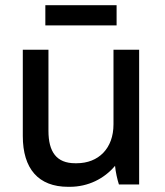

<svg xmlns="http://www.w3.org/2000/svg" viewBox="-20 -712 635 741"><path d="M155 -614H430V-692H155ZM243 9H249C320 9 382 -22 424 -72C426 -49 433 -18 439 0H517V-520H418V-232C418 -139 360 -82 276 -82H270C198 -82 167 -126 167 -207V-520H68V-187C68 -61 128 9 243 9Z"/></svg>

Font: Fixel Text Medium
Style: Regular
Weight: 500
Width: 4
Designer: AlfaBravo + MacPaw
Foundry: Kyrylo Tkachov, Marchela Mozhyna, Serhii Makarenko, Maria Weinstein, Zakhar Kryvoshyya
Version: Version 1.211